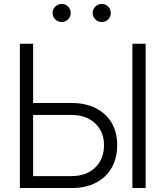

<svg xmlns="http://www.w3.org/2000/svg" viewBox="-20 -948 835 968"><path d="M128.4 -428.7H340.8Q412.1 -428.7 463.9 -402.1Q515.6 -375.5 543.2 -327.9Q570.8 -280.3 570.8 -217.3Q570.8 -151.4 543.2 -102.5Q515.6 -53.7 463.9 -26.9Q412.1 0 340.8 0H80.1V-727.5H147V-60.1H338.9Q415.5 -60.1 460 -103.3Q504.4 -146.5 504.4 -217.3Q504.4 -262.2 484.1 -296.1Q463.9 -330.1 427 -349.4Q390.1 -368.7 338.9 -368.7H128.4ZM714.4 -727.5V0H647.5V-727.5ZM493.2 -836.9Q474.1 -836.9 460.7 -850.3Q447.3 -863.8 447.3 -882.8Q447.3 -901.4 460.7 -914.8Q474.1 -928.2 493.2 -928.2Q512.2 -928.2 525.4 -914.8Q538.6 -901.4 538.6 -882.8Q538.6 -863.8 525.4 -850.3Q512.2 -836.9 493.2 -836.9ZM291 -836.9Q272 -836.9 258.5 -850.3Q245.1 -863.8 245.1 -882.8Q245.1 -901.4 258.8 -914.8Q272.5 -928.2 291 -928.2Q310.1 -928.2 323.2 -914.8Q336.4 -901.4 336.4 -882.8Q336.4 -863.8 323.2 -850.3Q310.1 -836.9 291 -836.9Z"/></svg>

Font: Inter 28pt Light
Style: Regular
Weight: 300
Designer: Rasmus Andersson
Foundry: rsms
Version: Version 4.001;git-66647c0bb